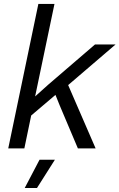

<svg xmlns="http://www.w3.org/2000/svg" viewBox="-20 -749 603 969"><path d="M21.6 0 173.6 -729H254.9L157.3 -262.4L223.9 -322.1L459.6 -524.7H563.4L324 -319.6L462.6 0H373.1L281.6 -216.3L259.9 -270.1L137.4 -166.1L102.9 0ZM104.7 199.9 179.6 57H257.1L166.6 199.9Z"/></svg>

Font: Mona Sans
Style: Italic
Weight: 200
Italic angle: -11.6951°
Designer: Deni Anggara
Foundry: GitHub
Version: Version 2.000